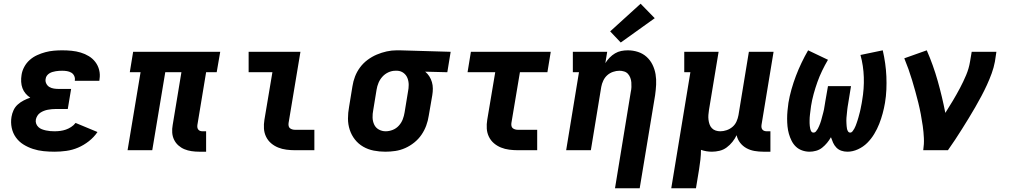

<svg xmlns="http://www.w3.org/2000/svg" viewBox="-20 -809 5440 1034"><path d="M274 8Q244 8 214.5 5Q185 2 157.5 -7Q130 -16 106 -31Q82 -46 65.5 -69Q49 -92 43 -121Q37 -150 42 -180Q45 -198 53 -215.5Q61 -233 75.5 -246Q90 -259 107.5 -268Q125 -277 143 -283Q129 -292 118 -305Q107 -318 101 -334Q95 -350 94 -368.5Q93 -387 96 -405Q99 -427 110.5 -448.5Q122 -470 140 -486Q158 -502 180 -512Q202 -522 224.5 -528Q247 -534 270 -536Q293 -538 315 -538Q341 -538 366 -535.5Q391 -533 414.5 -526Q438 -519 458.5 -506.5Q479 -494 493.5 -475Q508 -456 514 -432Q520 -408 516 -383Q516 -380 515.5 -378Q515 -376 515 -374H383Q383 -375 383 -375.5Q383 -376 383 -377Q385 -389 379.5 -400.5Q374 -412 363.5 -418Q353 -424 340.5 -426Q328 -428 315 -428Q307 -428 298 -427.5Q289 -427 280.5 -425.5Q272 -424 263 -421.5Q254 -419 246 -414Q238 -409 232.5 -401.5Q227 -394 226 -385Q223 -372 229 -359.5Q235 -347 246 -340.5Q257 -334 270.5 -332Q284 -330 298 -330H363L345 -222H280Q270 -222 259 -221Q248 -220 237.5 -218Q227 -216 216.5 -212Q206 -208 196.5 -201.5Q187 -195 181 -185Q175 -175 173 -165Q171 -153 175 -142.5Q179 -132 187 -124.5Q195 -117 205.5 -113Q216 -109 227.5 -106.5Q239 -104 250.5 -103Q262 -102 274 -102Q289 -102 304.5 -104Q320 -106 334.5 -111Q349 -116 363 -125Q377 -134 387 -147L505 -98Q486 -70 458.5 -48.5Q431 -27 400.5 -14Q370 -1 337.5 3.5Q305 8 274 8Z M1053 8Q1032 8 1011.5 5Q991 2 973 -5.5Q955 -13 940.5 -26Q926 -39 917.5 -56.5Q909 -74 907.5 -94.5Q906 -115 910 -136L957 -420H870L800 0H667L737 -420H679L697 -530H1166L1147 -420H1090L1043 -136Q1042 -129 1043 -122.5Q1044 -116 1048 -111Q1052 -106 1058 -104Q1064 -102 1071 -102H1090V8Z M1569 0Q1546 0 1522.5 -3Q1499 -6 1478 -14.5Q1457 -23 1440 -37.5Q1423 -52 1413 -72.5Q1403 -93 1401.5 -116.5Q1400 -140 1404 -164L1447 -420H1319V-530H1598L1534 -146Q1533 -138 1534.5 -130.5Q1536 -123 1541.5 -118.5Q1547 -114 1554.5 -112Q1562 -110 1569 -110H1673V0Z M2055 8Q2023 8 1992.5 2Q1962 -4 1936 -19Q1910 -34 1891.5 -57.5Q1873 -81 1863.5 -110Q1854 -139 1854 -170.5Q1854 -202 1860 -234L1878 -344Q1882 -371 1892 -397Q1902 -423 1919 -446Q1936 -469 1959.5 -486.5Q1983 -504 2009 -515Q2035 -526 2062 -532Q2089 -538 2116 -538Q2120 -538 2124.5 -538Q2129 -538 2133 -538L2407 -530L2389 -420L2270 -423Q2283 -412 2292 -398Q2301 -384 2306 -367Q2311 -350 2311 -332Q2311 -314 2308 -296L2289 -186Q2285 -159 2275.5 -133Q2266 -107 2250 -83.5Q2234 -60 2211 -41.5Q2188 -23 2162 -11.5Q2136 0 2109 4Q2082 8 2055 8ZM2057 -102Q2076 -102 2095 -109.5Q2114 -117 2128 -132.5Q2142 -148 2149 -166.5Q2156 -185 2159 -204L2177 -314Q2181 -333 2181 -352Q2181 -371 2174.5 -388Q2168 -405 2153.5 -416Q2139 -427 2120 -428H2115Q2113 -428 2111.5 -428Q2110 -428 2109 -428Q2090 -428 2071.5 -419.5Q2053 -411 2039.5 -396Q2026 -381 2018.5 -363Q2011 -345 2008 -326L1990 -216Q1986 -196 1986.5 -176Q1987 -156 1995 -138.5Q2003 -121 2020 -111.5Q2037 -102 2057 -102Z M2769 0Q2746 0 2722.5 -3Q2699 -6 2678 -14.5Q2657 -23 2640 -37.5Q2623 -52 2613 -72.5Q2603 -93 2601.5 -116.5Q2600 -140 2604 -164L2647 -420H2498L2516 -530H2946L2928 -420H2780L2734 -146Q2733 -138 2734.5 -130.5Q2736 -123 2741.5 -118.5Q2747 -114 2754.5 -112Q2762 -110 2769 -110H2873V0Z M3292 205 3377 -314Q3380 -327 3380.5 -340Q3381 -353 3380 -365.5Q3379 -378 3374.5 -390Q3370 -402 3362 -411Q3354 -420 3341.5 -424Q3329 -428 3316 -428Q3299 -428 3281.5 -422Q3264 -416 3250.5 -404Q3237 -392 3229 -375Q3221 -358 3218 -341L3162 0H3029L3098 -420H3065V-530H3250L3240 -469Q3250 -485 3263 -498.5Q3276 -512 3292 -521.5Q3308 -531 3325.5 -534.5Q3343 -538 3361 -538Q3389 -538 3415.5 -529.5Q3442 -521 3462 -503Q3482 -485 3494 -460.5Q3506 -436 3510.5 -409Q3515 -382 3513.5 -353Q3512 -324 3508 -296L3425 205ZM3323 -580 3266 -640 3430 -789 3506 -711Z M3595 205 3698 -420H3665V-530H3850L3798 -216Q3796 -203 3795 -190Q3794 -177 3795.5 -164.5Q3797 -152 3801 -140Q3805 -128 3813.5 -119Q3822 -110 3834 -106Q3846 -102 3859 -102Q3876 -102 3893.5 -108Q3911 -114 3925 -126Q3939 -138 3946.5 -155Q3954 -172 3957 -189L4013 -530H4146L4081 -136Q4080 -129 4081 -122.5Q4082 -116 4086 -111Q4090 -106 4096.5 -104Q4103 -102 4109 -102H4129V8H4091Q4067 8 4043.5 4Q4020 0 4000 -11Q3980 -22 3966 -40Q3952 -58 3947 -81Q3938 -62 3924.5 -45Q3911 -28 3893.5 -15Q3876 -2 3855 3Q3834 8 3814 8Q3799 8 3784 5.5Q3769 3 3755 -2Q3755 24 3752 50.5Q3749 77 3745 102L3728 205Z M4340 8Q4319 8 4299.5 1Q4280 -6 4266 -19.5Q4252 -33 4243 -51Q4234 -69 4228.5 -88.5Q4223 -108 4221 -128.5Q4219 -149 4219 -170Q4219 -191 4221 -212.5Q4223 -234 4226 -255Q4232 -291 4242.5 -328Q4253 -365 4266.5 -400.5Q4280 -436 4296.5 -470.5Q4313 -505 4332 -538L4439 -487Q4422 -458 4407.5 -428Q4393 -398 4382 -367Q4371 -336 4362 -303.5Q4353 -271 4348 -239Q4347 -231 4346 -223.5Q4345 -216 4344 -208Q4343 -200 4342 -192Q4341 -184 4340.5 -176.5Q4340 -169 4340 -161Q4340 -153 4340 -145.5Q4340 -138 4341 -130.5Q4342 -123 4343.5 -115.5Q4345 -108 4349 -101.5Q4353 -95 4361 -95Q4369 -95 4374.5 -101.5Q4380 -108 4384 -115Q4388 -122 4391 -129.5Q4394 -137 4397 -144.5Q4400 -152 4402 -159.5Q4404 -167 4406 -174.5Q4408 -182 4410 -189.5Q4412 -197 4414 -204.5Q4416 -212 4417.5 -219.5Q4419 -227 4420 -234.5Q4421 -242 4422.5 -249.5Q4424 -257 4425 -265L4439 -345H4563L4550 -265Q4549 -257 4547.5 -249.5Q4546 -242 4545 -234.5Q4544 -227 4543 -219.5Q4542 -212 4541.5 -204.5Q4541 -197 4540 -189.5Q4539 -182 4538.5 -174.5Q4538 -167 4538 -159.5Q4538 -152 4538.5 -144.5Q4539 -137 4539.5 -129.5Q4540 -122 4541.5 -115Q4543 -108 4547 -101.5Q4551 -95 4559 -95Q4566 -95 4571.5 -102Q4577 -109 4581 -116.5Q4585 -124 4588 -131.5Q4591 -139 4593.5 -146.5Q4596 -154 4598.5 -161.5Q4601 -169 4603 -176.5Q4605 -184 4607 -191.5Q4609 -199 4611 -206.5Q4613 -214 4614.5 -222Q4616 -230 4617.5 -237.5Q4619 -245 4620.5 -252.5Q4622 -260 4623 -268Q4634 -331 4632 -393Q4630 -455 4614 -513L4734 -538Q4742 -503 4747 -468Q4752 -433 4753.5 -397.5Q4755 -362 4753.5 -326.5Q4752 -291 4746 -255Q4741 -226 4733.5 -198Q4726 -170 4715 -142Q4704 -114 4688 -87.5Q4672 -61 4650.5 -39.5Q4629 -18 4600.5 -5Q4572 8 4544 8Q4526 8 4510.5 2.5Q4495 -3 4484 -14.5Q4473 -26 4466.5 -40.5Q4460 -55 4455 -70Q4446 -54 4434 -39.5Q4422 -25 4407.5 -13.5Q4393 -2 4375 3Q4357 8 4340 8Z M4952 0Q4957 -33 4955.5 -65.5Q4954 -98 4949.5 -130Q4945 -162 4939 -193.5Q4933 -225 4925.5 -255.5Q4918 -286 4909.5 -316.5Q4901 -347 4892 -377Q4883 -407 4872.5 -436.5Q4862 -466 4850 -495L4971 -538Q5006 -458 5030 -373Q5054 -288 5071 -201Q5092 -234 5112 -267.5Q5132 -301 5150 -335Q5168 -369 5183 -404.5Q5198 -440 5204 -477L5213 -530H5346L5338 -477Q5332 -445 5320.5 -413.5Q5309 -382 5295 -351.5Q5281 -321 5265 -291Q5249 -261 5232 -231.5Q5215 -202 5197 -172.5Q5179 -143 5161 -114.5Q5143 -86 5124 -57Q5105 -28 5085 0Z"/></svg>

Font: Iosevka Curly Slab XBdEx
Style: Italic
Weight: 800
Width: 7
Italic angle: -9°
Monospace: yes
Designer: Belleve Invis
Foundry: Belleve Invis
Version: Version 11.1.0; ttfautohint (v1.8.3)